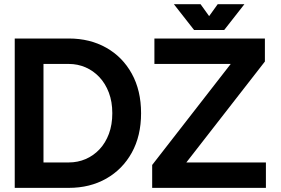

<svg xmlns="http://www.w3.org/2000/svg" viewBox="-20 -909 1358 929"><path d="M190.4 -599.6H313Q355.5 -599.6 393.6 -583.3Q431.6 -566.9 460.8 -535.9Q490 -504.9 506.7 -460.8Q523.4 -416.7 523.4 -361.3Q523.4 -305.9 507.1 -261.8Q490.7 -217.8 461.7 -186.8Q432.6 -155.8 394.5 -139.4Q356.4 -123 313 -123H190.4ZM313 0Q415 0 493.9 -44.7Q572.8 -89.4 617.7 -170.4Q662.6 -251.5 662.6 -361.3Q662.6 -471.2 617.7 -552.5Q572.8 -633.8 493.9 -678.2Q415 -722.7 313 -722.7H51.3V0H153.3ZM785.9 0 1261.7 -611.3 1192.1 -722.7 716.3 -110.8ZM856.7 -123 716.3 -110.8V0Q815.7 0 903.6 0Q991.5 0 1079.3 0Q1167.2 0 1266.6 0V-123ZM727.1 -722.7V-599.6H1123.3L1261.7 -611.3V-722.7Q1162.4 -722.7 1078.4 -722.7Q994.4 -722.7 910.4 -722.7Q826.4 -722.7 727.1 -722.7ZM950.4 -888.7H821.3L919.2 -763.7H1040.3ZM1033.4 -888.7 943.6 -763.7H1064.7L1162.6 -888.7Z"/></svg>

Font: Giphurs
Style: Regular
Weight: 400
Version: Version 2.010